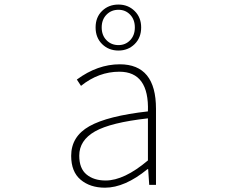

<svg xmlns="http://www.w3.org/2000/svg" viewBox="-20 -828 1040 860"><path d="M450.2 12.7Q383.8 12.7 341.3 -22.9Q298.8 -58.6 298.8 -129.9Q298.8 -216.8 380.4 -262.7Q461.9 -308.6 642.6 -329.1Q648.4 -506.8 514.6 -506.8Q421.9 -506.8 342.8 -443.4L324.2 -471.7Q417 -540 516.6 -540Q678.7 -540 678.7 -340.8V0H648.4L643.6 -70.3H640.6Q539.1 12.7 450.2 12.7ZM453.1 -19.5Q536.1 -19.5 642.6 -109.4V-297.9Q475.6 -279.3 405.3 -239.3Q335 -199.2 335 -130.9Q335 -73.2 367.7 -46.4Q400.4 -19.5 453.1 -19.5ZM510.7 -601.6Q466.8 -601.6 437.5 -630.4Q408.2 -659.2 408.2 -705.1Q408.2 -751 437.5 -779.3Q466.8 -807.6 510.7 -807.6Q553.7 -807.6 583 -778.8Q612.3 -750 612.3 -705.1Q612.3 -659.2 583 -630.4Q553.7 -601.6 510.7 -601.6ZM510.7 -626Q542 -626 563 -647.9Q584 -669.9 584 -705.1Q584 -740.2 563 -762.2Q542 -784.2 510.7 -784.2Q478.5 -784.2 457 -762.2Q435.5 -740.2 435.5 -705.1Q435.5 -669.9 457 -647.9Q478.5 -626 510.7 -626Z"/></svg>

Font: GenEi Gothic M ExtraLight
Style: Regular
Weight: 200
Designer: o_tamon (Modified); [Source Han Sans]
Ryoko NISHIZUKA  (kana & ideographs); Paul D. Hunt (Latin, Greek & Cyrillic); Wenl
Version: Version 1.1a;Original Version 1.004